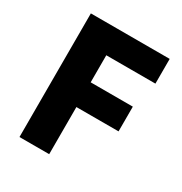

<svg xmlns="http://www.w3.org/2000/svg" viewBox="-173 -873 950 1002"><g transform="rotate(30 302.0 -372.5)"><path d="M86 0V-745H561V-596H265V-433H519V-284H265V0Z"/></g></svg>

Font: Noto Sans SC Thin Black
Style: Regular
Weight: 900
Version: Version 2.004-H2;hotconv 1.0.118;makeotfexe 2.5.65603